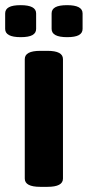

<svg xmlns="http://www.w3.org/2000/svg" viewBox="-37 -722 340 744"><path d="M147 -525Q207 -525 207 -493V-30Q207 2 147 2H119Q59 2 59 -30V-493Q59 -525 119 -525ZM223 -702Q283 -702 283 -670V-610Q283 -594 268.5 -586Q254 -578 223 -578Q163 -578 163 -610V-670Q163 -686 177.5 -694Q192 -702 223 -702ZM43 -702Q103 -702 103 -670V-610Q103 -594 88.5 -586Q74 -578 43 -578Q-17 -578 -17 -610V-670Q-17 -686 -2.5 -694Q12 -702 43 -702Z"/></svg>

Font: Asap VF Beta
Style: Regular
Weight: 400
Designer: Pablo Cosgaya
Foundry: Pablo Cosgaya
Version: Version 1.007